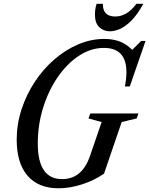

<svg xmlns="http://www.w3.org/2000/svg" viewBox="-20 -976 782 1006"><path d="M287 10.5Q181 10.5 124.2 -55.5Q67.5 -121.5 67.5 -243.5Q67.5 -324.5 92.5 -401.8Q117.5 -479 161.5 -546Q205.5 -613 263.8 -663.8Q322 -714.5 389 -743.2Q456 -772 526 -772Q572.5 -772 607.5 -758.5Q642.5 -745 673 -715L719.5 -761.5H742.5L660 -523H634.5Q642.5 -565.5 642.5 -597.5Q642.5 -725 524.5 -725Q456.5 -725 394.2 -684.2Q332 -643.5 283.2 -573Q234.5 -502.5 206.2 -412.5Q178 -322.5 178 -224Q178 -37.5 305.5 -37.5Q409.5 -37.5 451 -157.5L512.5 -336.5L443.5 -355.5L453 -381.5H705.5L696 -355.5L617.5 -336.5L525 -66Q472.5 -30 409 -9.8Q345.5 10.5 287 10.5ZM556 -812Q523.5 -812 500.5 -833.2Q477.5 -854.5 477.5 -900Q477.5 -912.5 479.2 -925.5Q481 -938.5 486 -956H519Q518 -889.5 584 -889.5Q613.5 -889.5 641.2 -905.5Q669 -921.5 694.5 -956H731Q699 -898 667.5 -867Q636 -836 607.5 -824Q579 -812 556 -812Z"/></svg>

Font: Libre Caslon Condensed Medium Italic
Style: Regular
Weight: 500
Italic angle: -22.583°
Designer: Pablo Impallari, Rodrigo Fuenzalida, Katja Schimmel, Ertekin Erdin
Foundry: Pablo Impallari, Rodrigo Fuenzalida
Version: Version 2.000; ttfautohint (v1.8.4.7-5d5b);gftools[0.9.33]